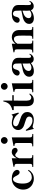

<svg xmlns="http://www.w3.org/2000/svg" viewBox="1802 -2594 807 4452"><g transform="rotate(-90 2206.0 -367.5)"><path d="M36 -237Q36 -299 65.5 -359.5Q95 -420 153 -459Q211 -498 291 -498Q364 -498 409.5 -477.5Q455 -457 474.5 -428.5Q494 -400 494 -377Q494 -350 477 -333Q460 -316 439 -316Q413 -316 395.5 -332.5Q378 -349 363 -378Q340 -425 322.5 -447.5Q305 -470 278 -470Q233 -470 204.5 -408Q176 -346 176 -244Q176 -136 217.5 -85Q259 -34 318 -34Q417 -34 471 -114Q475 -119 479 -119Q482 -119 486 -117Q493 -114 493 -108Q493 -104 491 -102Q464 -55 412 -21Q360 13 287 13Q226 13 168 -15Q110 -43 73 -99.5Q36 -156 36 -237Z M1005 -420Q1005 -396 988.5 -380Q972 -364 947 -364Q930 -364 917 -371.5Q904 -379 887 -393Q873 -406 862 -412.5Q851 -419 838 -419Q815 -419 796 -394Q777 -369 763 -328V-73Q763 -42 777 -32.5Q791 -23 819 -23H830Q837 -23 837 -11Q837 0 830 0H567Q560 0 560 -11Q560 -23 567 -23H577Q605 -23 619 -32.5Q633 -42 633 -73V-382Q633 -414 619 -424.5Q605 -435 572 -436Q567 -437 565 -442Q563 -447 563 -452Q563 -458 569 -459Q578 -462 763 -498V-382Q790 -436 828.5 -467.5Q867 -499 909 -499Q952 -499 978.5 -475Q1005 -451 1005 -420Z M1097 -672Q1097 -705 1120 -728Q1143 -751 1176 -751Q1208 -751 1231.5 -728Q1255 -705 1255 -672Q1255 -640 1231.5 -617Q1208 -594 1176 -594Q1143 -594 1120 -617Q1097 -640 1097 -672ZM1045 0Q1038 0 1038 -12Q1038 -23 1045 -23H1056Q1085 -23 1101 -32.5Q1117 -42 1117 -73V-381Q1117 -413 1103.5 -423.5Q1090 -434 1056 -436Q1047 -436 1047 -451Q1047 -458 1053 -459Q1063 -462 1247 -498V-73Q1247 -42 1263.5 -32.5Q1280 -23 1309 -23H1320Q1327 -23 1327 -12Q1327 0 1320 0Z M1401 -156 1400 -161Q1400 -169 1408 -172Q1410 -173 1414 -173Q1421 -173 1425 -166Q1517 -19 1641 -19Q1687 -19 1708.5 -40.5Q1730 -62 1730 -94Q1730 -116 1716 -134.5Q1702 -153 1676 -164Q1645 -177 1586 -195Q1562 -202 1538.5 -210Q1515 -218 1501 -225Q1463 -244 1440 -275.5Q1417 -307 1417 -349Q1417 -389 1437.5 -423Q1458 -457 1495.5 -477.5Q1533 -498 1581 -498Q1611 -498 1635 -493Q1659 -488 1695 -479Q1718 -472 1724 -472Q1738 -472 1752.5 -481.5Q1767 -491 1776 -507L1820 -354L1821 -348Q1821 -342 1813 -338Q1809 -336 1805 -336Q1799 -336 1795 -342Q1751 -409 1690.5 -438.5Q1630 -468 1583 -468Q1540 -468 1522 -447Q1504 -426 1504 -404Q1504 -368 1559 -342Q1584 -331 1632 -316Q1708 -292 1739 -277Q1782 -256 1808.5 -222Q1835 -188 1835 -141Q1835 -68 1783.5 -27.5Q1732 13 1651 13Q1622 13 1596.5 8Q1571 3 1537 -6Q1506 -15 1496 -15Q1468 -15 1444 16Z M1970 -142V-453H1881V-487Q1957 -502 2009.5 -549Q2062 -596 2080 -694H2100V-487H2225V-453H2100L2098 -227Q2098 -160 2099 -147Q2102 -90 2120.5 -68.5Q2139 -47 2170 -47Q2190 -47 2205 -55.5Q2220 -64 2241 -85Q2246 -91 2250 -91Q2254 -91 2258.5 -87Q2263 -83 2263 -79Q2263 -77 2261 -73Q2230 -26 2194 -6.5Q2158 13 2113 13Q2044 13 2008 -26.5Q1972 -66 1970 -142Z M2351 -672Q2351 -705 2374 -728Q2397 -751 2430 -751Q2462 -751 2485.5 -728Q2509 -705 2509 -672Q2509 -640 2485.5 -617Q2462 -594 2430 -594Q2397 -594 2374 -617Q2351 -640 2351 -672ZM2299 0Q2292 0 2292 -12Q2292 -23 2299 -23H2310Q2339 -23 2355 -32.5Q2371 -42 2371 -73V-381Q2371 -413 2357.5 -423.5Q2344 -434 2310 -436Q2301 -436 2301 -451Q2301 -458 2307 -459Q2317 -462 2501 -498V-73Q2501 -42 2517.5 -32.5Q2534 -23 2563 -23H2574Q2581 -23 2581 -12Q2581 0 2574 0Z M3185 -83 3184 -78Q3172 -40 3139 -14.5Q3106 11 3068 11Q2993 11 2970 -55Q2931 -21 2882 -3.5Q2833 14 2787 14Q2724 14 2688.5 -15.5Q2653 -45 2653 -97Q2653 -175 2741 -221Q2765 -233 2793 -240Q2821 -247 2868 -256Q2921 -265 2961 -276V-321Q2961 -382 2958 -406.5Q2955 -431 2943 -447Q2923 -471 2890 -471Q2865 -471 2846.5 -455Q2828 -439 2816 -388Q2807 -351 2787.5 -333Q2768 -315 2743 -315Q2718 -315 2699 -329.5Q2680 -344 2680 -370Q2680 -390 2695.5 -419.5Q2711 -449 2757.5 -473.5Q2804 -498 2888 -498Q3006 -498 3061 -438Q3079 -418 3085.5 -393.5Q3092 -369 3092 -333L3091 -223Q3090 -190 3090 -121Q3090 -77 3099 -64.5Q3108 -52 3123 -52Q3135 -52 3147.5 -60.5Q3160 -69 3170 -86Q3173 -91 3177 -91Q3180 -91 3182.5 -89Q3185 -87 3185 -83ZM2963 -81Q2959 -106 2959 -140L2960 -250Q2869 -226 2828 -190.5Q2787 -155 2787 -104Q2787 -76 2808 -59.5Q2829 -43 2864 -43Q2889 -43 2914.5 -52.5Q2940 -62 2963 -81Z M3801 -23Q3808 -23 3808 -11Q3808 0 3801 0H3539Q3532 0 3532 -11Q3532 -23 3539 -23H3550Q3577 -23 3591 -32.5Q3605 -42 3605 -73Q3607 -172 3607 -246Q3607 -298 3605 -336Q3602 -388 3584.5 -418Q3567 -448 3525 -448Q3465 -448 3418 -367V-73Q3418 -42 3432 -32.5Q3446 -23 3474 -23H3485Q3492 -23 3492 -11Q3492 0 3485 0H3222Q3214 0 3214 -11Q3214 -23 3222 -23H3232Q3260 -23 3274 -32.5Q3288 -42 3288 -73V-381Q3288 -414 3274 -424.5Q3260 -435 3227 -436Q3218 -437 3218 -452Q3218 -458 3224 -459Q3233 -462 3418 -498V-410Q3445 -450 3483 -474Q3521 -498 3569 -498Q3623 -498 3660 -475.5Q3697 -453 3715.5 -418Q3734 -383 3735 -344V-246V-73Q3735 -42 3749 -32.5Q3763 -23 3791 -23Z M4410 -83 4409 -78Q4397 -40 4364 -14.5Q4331 11 4293 11Q4218 11 4195 -55Q4156 -21 4107 -3.5Q4058 14 4012 14Q3949 14 3913.5 -15.5Q3878 -45 3878 -97Q3878 -175 3966 -221Q3990 -233 4018 -240Q4046 -247 4093 -256Q4146 -265 4186 -276V-321Q4186 -382 4183 -406.5Q4180 -431 4168 -447Q4148 -471 4115 -471Q4090 -471 4071.5 -455Q4053 -439 4041 -388Q4032 -351 4012.5 -333Q3993 -315 3968 -315Q3943 -315 3924 -329.5Q3905 -344 3905 -370Q3905 -390 3920.5 -419.5Q3936 -449 3982.5 -473.5Q4029 -498 4113 -498Q4231 -498 4286 -438Q4304 -418 4310.5 -393.5Q4317 -369 4317 -333L4316 -223Q4315 -190 4315 -121Q4315 -77 4324 -64.5Q4333 -52 4348 -52Q4360 -52 4372.5 -60.5Q4385 -69 4395 -86Q4398 -91 4402 -91Q4405 -91 4407.5 -89Q4410 -87 4410 -83ZM4188 -81Q4184 -106 4184 -140L4185 -250Q4094 -226 4053 -190.5Q4012 -155 4012 -104Q4012 -76 4033 -59.5Q4054 -43 4089 -43Q4114 -43 4139.5 -52.5Q4165 -62 4188 -81Z"/></g></svg>

Font: Shippori Mincho ExtraBold
Style: Regular
Weight: 800
Designer: FONTDASU
Foundry: FONTDASU / Google Inc. / but / Adobe
Version: Version 3.110; ttfautohint (v1.8.3)